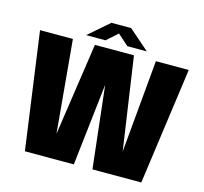

<svg xmlns="http://www.w3.org/2000/svg" viewBox="-123 -1033 1245 1171"><g transform="rotate(15 499.5 -447.0)"><path d="M132 0 30 -737.5H237.5L290.5 -152.5L376.5 -737.5H623L708.5 -153L761.5 -737.5H969L867 0H558.5L500 -518.5L441 0ZM309.5 -781 439 -893.5H563.5L692.5 -781H569.5L500.5 -842.5L432 -781Z"/></g></svg>

Font: Epilogue Black
Style: Regular
Weight: 900
Designer: Tyler Finck
Foundry: Etcetera Type Co
Version: Version 2.111; ttfautohint (v1.8.3)